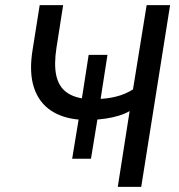

<svg xmlns="http://www.w3.org/2000/svg" viewBox="-20 -725 694 745"><path d="M437 0 483 -294Q466 -284 442 -276.5Q418 -269 391 -265Q364 -261 337 -260L360 -274L333 -109H260L287 -273L301 -260Q229 -263 180 -294.5Q131 -326 111.5 -386Q92 -446 107 -535L134 -705H225L199 -539Q189 -474 198.5 -431.5Q208 -389 238 -367Q268 -345 318 -341L296 -332L324 -512H397L369 -332L354 -341Q393 -341 429.5 -350Q466 -359 496 -378L549 -705H640L528 0Z"/></svg>

Font: Nunito Sans 10pt SemiCondensed Medium
Style: Italic
Weight: 500
Width: 4
Italic angle: -9°
Designer: Vernon Adams
Foundry: Vernon Adams
Version: Version 3.101;gftools[0.9.27]